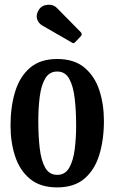

<svg xmlns="http://www.w3.org/2000/svg" viewBox="-20 -781 484 812"><path d="M24.5 -249.5Q24.5 -329.5 44 -393.2Q63.5 -457 106.8 -494.2Q150 -531.5 222 -531.5Q293.5 -531.5 337 -495.2Q380.5 -459 400 -399.5Q419.5 -340 419.5 -270Q419.5 -190 400 -126.2Q380.5 -62.5 337 -25.5Q293.5 11.5 222 11.5Q150 11.5 106.8 -24.5Q63.5 -60.5 44 -120Q24.5 -179.5 24.5 -249.5ZM142 -270Q142 -206 148 -154Q154 -102 171.2 -71.8Q188.5 -41.5 222 -41.5Q255.5 -41.5 272.5 -71Q289.5 -100.5 295.8 -148.2Q302 -196 302 -250Q302 -314 295.8 -366Q289.5 -418 272.5 -448.2Q255.5 -478.5 222 -478.5Q188.5 -478.5 171.2 -449Q154 -419.5 148 -371.8Q142 -324 142 -270ZM284 -601 159 -673Q143 -682 137 -700.2Q131 -718.5 144.5 -740Q157 -759 181.8 -760.8Q206.5 -762.5 221 -747L321 -645.5Q330 -636.5 321.5 -627.5L299 -604Q295 -599.5 292.2 -598.5Q289.5 -597.5 284 -601Z"/></svg>

Font: Besley* Condensed Medium
Style: Regular
Weight: 500
Width: 3
Designer: Owen Earl
Foundry: indestructible type*
Version: Version 3.000; ttfautohint (v1.8.3)